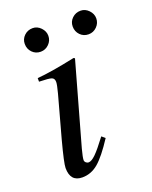

<svg xmlns="http://www.w3.org/2000/svg" viewBox="-120 -674 598 753"><g transform="rotate(-20 178.5 -297.5)"><path d="M357 -557Q357 -537 342.5 -522.5Q328 -508 308 -508Q287 -508 273 -522.5Q259 -537 259 -558Q259 -578 273.5 -592Q288 -606 309 -606Q328 -606 342.5 -591Q357 -576 357 -557ZM157 -557Q157 -537 142.5 -522.5Q128 -508 108 -508Q87 -508 73 -522.5Q59 -537 59 -558Q59 -578 73.5 -592Q88 -606 109 -606Q128 -606 142.5 -591Q157 -576 157 -557ZM217 -115 231 -103Q190 -40 160 -14.5Q130 11 93 11Q43 11 43 -46Q43 -66 67 -156L115 -331Q124 -365 124 -376Q124 -391 113 -395Q102 -399 61 -400V-415Q116 -419 220 -441L225 -438L129 -96Q120 -62 120 -51Q120 -45 125 -40.5Q130 -36 136 -36Q148 -36 166 -53.5Q184 -71 217 -115Z"/></g></svg>

Font: STIX
Style: Italic
Weight: 400
Italic angle: -16.33°
Designer: MicroPress Inc., with final additions and corrections provided by Coen Hoffman, Elsevier (retired)
Version: Version 1.1.1